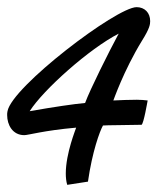

<svg xmlns="http://www.w3.org/2000/svg" viewBox="-25 -525 440 537"><path d="M371 -176C377 -180 387 -239 388 -244C380 -245 369 -246 358 -246C340 -246 309 -245 292 -244C292 -243 320 -326 372 -411C394 -446 395 -457 395 -466C395 -489 380 -505 357 -505C301 -505 8 -282 -4 -214C-5 -210 -5 -207 -5 -203C-5 -176 10 -147 43 -147C54 -147 97 -160 188 -168C187 -164 159 -96 159 -40C159 -29 160 -18 163 -8L221 -17C233 -101 254 -158 263 -174C272 -175 333 -175 371 -176ZM213 -237C181 -234 126 -226 58 -214C96 -274 225 -389 307 -431C279 -379 227 -275 213 -237Z"/></svg>

Font: Marck Script
Style: Regular
Weight: 400
Designer: Denis Masharov, Marck Fogel
Foundry: Denis Masharov
Version: Version 1.002